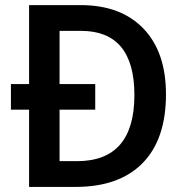

<svg xmlns="http://www.w3.org/2000/svg" viewBox="-20 -734 732 754"><path d="M22.9 -403.8H94.2V-713.9H296.9Q454.6 -713.9 543.2 -621.8Q631.8 -529.8 631.8 -363.8Q631.8 -187 540 -93.5Q448.2 0 276.9 0H94.2V-303.2H22.9ZM213.9 -612.8V-403.8H354V-303.2H213.9V-101.1H282.2Q507.8 -101.1 507.8 -360.8Q507.8 -612.8 297.9 -612.8Z"/></svg>

Font: Droid Sans TV
Style: Bold
Weight: 600
Version: Version 1.00